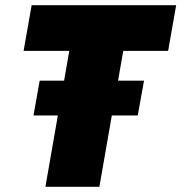

<svg xmlns="http://www.w3.org/2000/svg" viewBox="-20 -720 699 740"><path d="M155 0H363L411 -275H511L535 -409H435L455 -524H628L659 -700H102L71 -524H247L227 -409H133L109 -275H203Z"/></svg>

Font: Fixel Display Black
Style: Italic
Weight: 900
Italic angle: -10°
Designer: AlfaBravo + MacPaw
Foundry: Kyrylo Tkachov, Marchela Mozhyna, Serhii Makarenko, Maria Weinstein, Zakhar Kryvoshyya
Version: Version 1.210;Glyphs 3.2 (3217)